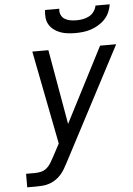

<svg xmlns="http://www.w3.org/2000/svg" viewBox="-62 -1001 724 1047"><g transform="rotate(-5 300.0 -477.5)"><path d="M44 0V-74H93Q109 -74 126 -78Q143 -82 156.5 -93Q170 -104 179.5 -119.5Q189 -135 197 -150L236 -223L136 -735H224L296 -325L507 -735H595L270 -116Q261 -99 251.5 -82.5Q242 -66 229 -51.5Q216 -37 199.5 -26Q183 -15 165 -9Q147 -3 129 -1.5Q111 0 93 0ZM379 -815Q358 -815 337 -817.5Q316 -820 297 -827Q278 -834 262 -846Q246 -858 236 -875Q226 -892 224 -913Q222 -934 225 -955H303Q300 -938 306.5 -922.5Q313 -907 326.5 -898.5Q340 -890 356.5 -887Q373 -884 390 -884Q408 -884 425.5 -887Q443 -890 459.5 -898.5Q476 -907 487 -922.5Q498 -938 501 -955H579Q576 -934 567 -913Q558 -892 542 -875Q526 -858 506 -846Q486 -834 465 -827Q444 -820 422 -817.5Q400 -815 379 -815Z"/></g></svg>

Font: Iosevka SS04 Extended
Style: Italic
Weight: 400
Width: 7
Italic angle: -9°
Monospace: yes
Designer: Belleve Invis
Foundry: Belleve Invis
Version: Version 19.0.0; ttfautohint (v1.8.4)